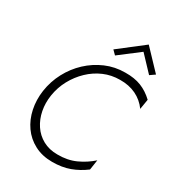

<svg xmlns="http://www.w3.org/2000/svg" viewBox="-218 -1069 1111 1210"><g transform="rotate(30 337.0 -463.5)"><path d="M133 -350Q143 -413 172.5 -467.5Q202 -522 246 -564Q290 -606 344.5 -629.5Q399 -653 461 -653Q526 -654 577 -629.5Q628 -605 662 -558L674 -631Q632 -671 583 -690.5Q534 -710 467 -709Q392 -709 326 -680.5Q260 -652 207.5 -603Q155 -554 120.5 -489Q86 -424 75 -350Q65 -280 78.5 -215.5Q92 -151 127.5 -100.5Q163 -50 219 -20.5Q275 9 348 9Q419 9 474.5 -11.5Q530 -32 579 -69L590 -142Q543 -100 484.5 -73.5Q426 -47 353 -48Q293 -48 247.5 -73Q202 -98 173.5 -141Q145 -184 134.5 -238Q124 -292 133 -350ZM500 -880 604 -770 640 -795 506 -936 328 -798 356 -770Z"/></g></svg>

Font: Jost Light
Style: Italic
Weight: 300
Italic angle: -5°
Version: Version 3.710